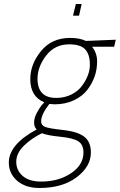

<svg xmlns="http://www.w3.org/2000/svg" viewBox="-20 -698 597 957"><path d="M329 -509Q378 -509 408 -494L557 -500L549 -465H439Q464 -433 464 -392.5Q464 -352 452 -317.5Q440 -283 416 -251Q392 -219 349 -198.5Q306 -178 252 -178L226 -180Q185 -127 185 -94Q185 -74 203.5 -66Q222 -58 294.5 -50Q367 -42 400 -16.5Q433 9 433 62Q433 132 362 185.5Q291 239 177 239Q107 239 65.5 203Q24 167 24 112Q24 22 163 -53Q150 -64 150 -87Q150 -110 163 -134.5Q176 -159 188 -174L201 -188Q131 -216 131 -304Q131 -378 184.5 -443.5Q238 -509 329 -509ZM185 207Q272 207 334 165.5Q396 124 396 62Q396 23 370.5 6.5Q345 -10 280 -16.5Q215 -23 189 -34Q136 -8 98.5 29Q61 66 61 108.5Q61 151 93 179Q125 207 185 207ZM260 -210Q303 -210 337 -227.5Q371 -245 390 -272Q428 -324 428 -375.5Q428 -427 404.5 -452Q381 -477 325 -477Q253 -477 210 -421Q167 -365 167 -306Q167 -210 260 -210ZM344 -620 358 -678H387L374 -620Z"/></svg>

Font: TitilliumWebThinItalic
Style: Thin Italic
Weight: 200
Italic angle: -13°
Version: Version 1.001;PS 57.000;hotconv 1.0.70;makeotf.lib2.5.55311